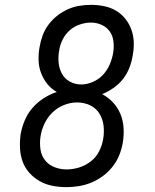

<svg xmlns="http://www.w3.org/2000/svg" viewBox="-20 -763 640 791"><path d="M254 8Q224 8 196 2.5Q168 -3 144 -16.5Q120 -30 101.5 -50.5Q83 -71 73.5 -96.5Q64 -122 62.5 -151.5Q61 -181 65 -210Q70 -238 81.5 -266Q93 -294 113 -317.5Q133 -341 159.5 -358Q186 -375 214 -384Q191 -397 175 -417Q159 -437 149.5 -461.5Q140 -486 139 -513.5Q138 -541 143 -569Q147 -593 155.5 -616.5Q164 -640 179.5 -661Q195 -682 215.5 -698Q236 -714 259 -724.5Q282 -735 306.5 -739Q331 -743 355 -743Q383 -743 409.5 -737.5Q436 -732 458 -719Q480 -706 496 -686Q512 -666 521 -641.5Q530 -617 531 -590Q532 -563 527 -536Q523 -510 513.5 -485Q504 -460 487.5 -438.5Q471 -417 448 -401Q425 -385 401 -375Q426 -362 445.5 -341Q465 -320 476 -293.5Q487 -267 489 -237Q491 -207 486 -176Q482 -151 472 -125.5Q462 -100 445 -78Q428 -56 405.5 -39Q383 -22 358 -11.5Q333 -1 306.5 3.5Q280 8 254 8ZM315 -415Q338 -415 362.5 -425.5Q387 -436 404.5 -455Q422 -474 432 -497.5Q442 -521 446 -544Q450 -568 447.5 -591.5Q445 -615 432.5 -633Q420 -651 399 -660.5Q378 -670 355 -670Q332 -670 308.5 -662Q285 -654 267 -638Q249 -622 238 -600Q227 -578 224 -556Q219 -530 221.5 -505Q224 -480 235 -459.5Q246 -439 267.5 -427Q289 -415 315 -415ZM254 -65Q280 -65 306 -73Q332 -81 354 -98Q376 -115 388.5 -140Q401 -165 405 -190Q410 -218 406.5 -246Q403 -274 389 -296Q375 -318 350.5 -329.5Q326 -341 297 -341Q271 -341 244 -330.5Q217 -320 196.5 -300Q176 -280 163.5 -254Q151 -228 147 -201Q143 -175 146.5 -149Q150 -123 165 -103.5Q180 -84 204 -74.5Q228 -65 254 -65Z"/></svg>

Font: Iosevka Plex Etoile
Style: Italic
Weight: 400
Italic angle: -9°
Designer: Belleve Invis
Foundry: Belleve Invis
Version: Version 25.1.1; ttfautohint (v1.8.4)